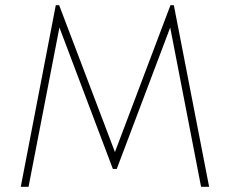

<svg xmlns="http://www.w3.org/2000/svg" viewBox="-20 -720 886 740"><path d="M195 -700H208L423 -134L637 -700H650L786 0H755L636 -614L430 -69H415L209 -614L90 0H60Z"/></svg>

Font: Urbanist
Style: Regular
Weight: 400
Designer: Corey Hu
Foundry: Corey Hu
Version: Version 1.2; befe77262ef67d88f1d94aa3d2e49ef1327b4483